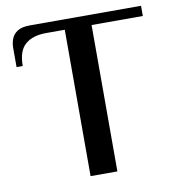

<svg xmlns="http://www.w3.org/2000/svg" viewBox="-76 -728 730 797"><g transform="rotate(-10 289.0 -330.0)"><path d="M242 0V-617H163Q107 -617 75.5 -590Q44 -563 44 -499H18V-580Q18 -600 25 -618.5Q32 -637 50.5 -648.5Q69 -660 103 -660H571V-617H355V0Z"/></g></svg>

Font: El Messiri SemiBold
Style: Regular
Weight: 600
Designer: Mohamed Gaber
Foundry: Kief Type Foundry
Version: Version 2.020; ttfautohint (v1.8.3)